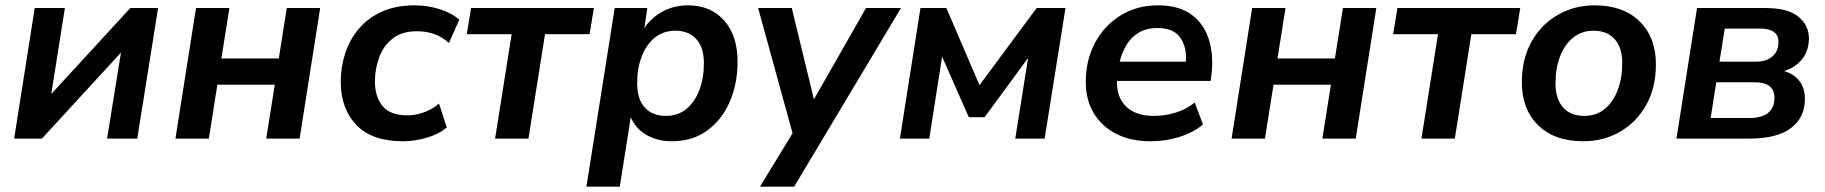

<svg xmlns="http://www.w3.org/2000/svg" viewBox="-20 -519 6833 719"><path d="M33 0 110 -489H223L172 -167L468 -489H572L494 0H381L433 -322L137 0Z M637 0 714 -489H839L809 -300H1024L1054 -489H1179L1102 0H977L1009 -202H794L762 0Z M1489 10Q1372 10 1314 -51.5Q1256 -113 1256 -213Q1256 -267 1272.5 -318.5Q1289 -370 1323 -410.5Q1357 -451 1409.5 -475Q1462 -499 1533 -499Q1582 -499 1627 -484.5Q1672 -470 1700 -445L1661 -358Q1614 -402 1541 -402Q1484 -402 1449.5 -374Q1415 -346 1399.5 -303Q1384 -260 1384 -214Q1384 -157 1412.5 -122Q1441 -87 1507 -87Q1535 -87 1566.5 -98Q1598 -109 1624 -131L1653 -42Q1625 -17 1578.5 -3.5Q1532 10 1489 10Z M1834 0 1896 -391H1728L1744 -489H2204L2188 -391H2021L1959 0Z M2176 180 2282 -489H2404L2393 -414Q2420 -454 2462.5 -476.5Q2505 -499 2557 -499Q2641 -499 2691.5 -442.5Q2742 -386 2742 -288Q2742 -205 2712.5 -137.5Q2683 -70 2628 -30Q2573 10 2496 10Q2444 10 2403 -12.5Q2362 -35 2342 -80L2301 180ZM2473 -85Q2519 -85 2550.5 -111Q2582 -137 2599 -182Q2616 -227 2616 -282Q2616 -341 2587.5 -372.5Q2559 -404 2509 -404Q2464 -404 2432 -378Q2400 -352 2383 -307.5Q2366 -263 2366 -207Q2366 -148 2394.5 -116.5Q2423 -85 2473 -85Z M2826 180 2948 -20 2819 -489H2945L3028 -147L3223 -489H3354L2954 180Z M3350 0 3427 -489H3524L3648 -200L3862 -489H3970L3892 0H3782L3830 -302L3667 -80H3608L3508 -307L3460 0Z M4289 10Q4215 10 4160.5 -17.5Q4106 -45 4076 -95Q4046 -145 4046 -212Q4046 -294 4080.5 -358.5Q4115 -423 4176 -461Q4237 -499 4316 -499Q4396 -499 4443 -463.5Q4490 -428 4507.5 -369.5Q4525 -311 4517 -242L4514 -216H4163Q4161 -155 4197 -120Q4233 -85 4300 -85Q4344 -85 4383.5 -97.5Q4423 -110 4454 -135L4485 -53Q4450 -23 4397.5 -6.5Q4345 10 4289 10ZM4315 -414Q4273 -414 4244 -396.5Q4215 -379 4198 -350Q4181 -321 4173 -288H4421Q4425 -342 4400 -378Q4375 -414 4315 -414Z M4592 0 4669 -489H4794L4764 -300H4979L5009 -489H5134L5057 0H4932L4964 -202H4749L4717 0Z M5303 0 5365 -391H5197L5213 -489H5673L5657 -391H5490L5428 0Z M5909 10Q5801 10 5740 -50Q5679 -110 5679 -211Q5679 -299 5715.5 -363.5Q5752 -428 5814 -463.5Q5876 -499 5951 -499Q6059 -499 6120 -439Q6181 -379 6181 -278Q6181 -190 6144.5 -125.5Q6108 -61 6046.5 -25.5Q5985 10 5909 10ZM5912 -85Q5958 -85 5989.5 -111Q6021 -137 6038 -182Q6055 -227 6055 -282Q6055 -341 6026.5 -372.5Q5998 -404 5948 -404Q5903 -404 5871 -378Q5839 -352 5822 -307.5Q5805 -263 5805 -207Q5805 -148 5833.5 -116.5Q5862 -85 5912 -85Z M6258 0 6335 -489H6590Q6675 -489 6714.5 -456.5Q6754 -424 6754 -376Q6754 -330 6729 -298Q6704 -266 6661 -253Q6698 -242 6718.5 -215.5Q6739 -189 6739 -149Q6739 -79 6687 -39.5Q6635 0 6530 0ZM6419 -288H6556Q6594 -288 6617 -307.5Q6640 -327 6640 -362Q6640 -387 6622.5 -399.5Q6605 -412 6573 -412H6439ZM6386 -77H6528Q6578 -77 6601.5 -96.5Q6625 -116 6625 -153Q6625 -211 6550 -211H6407Z"/></svg>

Font: Nunito Sans
Style: Bold Italic
Weight: 700
Italic angle: -9°
Designer: Vernon Adams
Foundry: Vernon Adams
Version: Version 3.006; ttfautohint (v1.8.3)